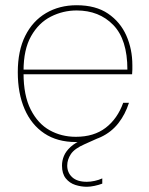

<svg xmlns="http://www.w3.org/2000/svg" viewBox="-20 -531 568 734"><path d="M270 12Q199 12 149.5 -21Q100 -54 74 -114Q48 -174 48 -255Q48 -337 76.5 -394Q105 -451 156 -481Q207 -511 273 -511Q346 -511 393 -479Q440 -447 463 -395Q486 -343 486 -282Q486 -272 486 -265Q486 -258 485 -247H59V-265H467Q467 -380 413 -435.5Q359 -491 273 -491Q221 -491 174.5 -467.5Q128 -444 99 -393Q70 -342 70 -260V-251Q70 -166 97.5 -112Q125 -58 170 -33Q215 -8 270 -8Q339 -8 384 -42.5Q429 -77 451 -138H473Q459 -94 432.5 -60Q406 -26 365.5 -7Q325 12 270 12ZM312 183Q290 183 268 176Q246 169 231.5 151Q217 133 217 102Q217 83 224.5 65Q232 47 250 30.5Q268 14 299 1L360 -26L371 -10L304 20Q265 37 251 58Q237 79 237 102Q237 129 256 146.5Q275 164 312 164Q326 164 342 160.5Q358 157 371 151V171Q358 176 341.5 179.5Q325 183 312 183Z"/></svg>

Font: DM Sans 20pt Thin
Style: Regular
Weight: 250
Version: Version 4.004;gftools[0.9.30]